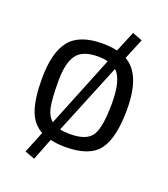

<svg xmlns="http://www.w3.org/2000/svg" viewBox="-132 -700 793 907"><g transform="rotate(20 264.0 -247.0)"><path d="M264 -510Q303 -510 338 -502L381 -606L431 -587L388 -483Q478 -433 478 -256Q478 -114 432 -52Q386 10 264 10Q223 10 188 2L145 112L95 94L139 -15Q90 -42 70 -100Q50 -158 50 -256Q50 -388 99 -449Q148 -510 264 -510ZM264 -445Q186 -445 156.5 -403.5Q127 -362 127 -272.5Q127 -183 135.5 -142Q144 -101 169 -80L314 -439Q293 -445 264 -445ZM264 -55Q349 -55 375 -98.5Q401 -142 401 -260.5Q401 -379 359 -417L213 -60Q231 -55 264 -55Z"/></g></svg>

Font: Titillium Web
Style: Regular
Weight: 400
Version: Version 1.002;PS 57.000;hotconv 1.0.70;makeotf.lib2.5.55311